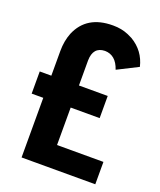

<svg xmlns="http://www.w3.org/2000/svg" viewBox="-130 -770 709 851"><g transform="rotate(20 224.5 -344.0)"><path d="M19.5 -281.2H74.2V0H421.9V-105.5H203.1V-282.2H339.8V-386.7H204.1V-504.9Q205.1 -569.3 260.7 -570.3Q312.5 -569.3 333 -507.8L429.7 -556.6Q413.1 -627 350.6 -664.1Q338.9 -669.9 328.1 -674.8Q295.9 -688.5 256.8 -688.5H254.9Q131.8 -688.5 89.8 -588.9Q74.2 -549.8 74.2 -502V-385.7H19.5Z"/></g></svg>

Font: Post No Bills Colombo
Style: ExtraBold
Weight: 900
Designer: Kosala Senevirathne, Siva Puranthara, Lasantha Premarathna, Tharique Azeez
Foundry: Mooniak
Version: Version 1.220 ; ttfautohint (v1.5)